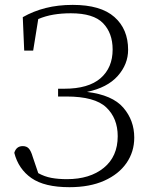

<svg xmlns="http://www.w3.org/2000/svg" viewBox="-20 -759 625 794"><path d="M267.1 15.1Q164.1 15.1 110.1 -22.5Q56.2 -60.1 39.1 -127Q47.4 -154.8 74.2 -154.8Q90.3 -154.8 99.4 -144.5Q108.4 -134.3 115.2 -110.8L138.2 -43Q163.6 -28.8 192.4 -23.4Q221.2 -18.1 256.8 -18.1Q351.6 -18.1 409.2 -64.9Q466.8 -111.8 466.8 -195.8Q466.8 -270 419.4 -314.9Q372.1 -359.9 254.9 -359.9H220.2V-392.1H246.1Q345.7 -392.1 395.8 -435.5Q445.8 -479 445.8 -554.2Q445.8 -622.1 406.2 -663.1Q366.7 -704.1 272.9 -704.1Q234.9 -704.1 201.4 -698.5Q168 -692.9 138.2 -680.2L117.2 -549.8H80.1L74.2 -688Q117.7 -712.9 168.7 -725.8Q219.7 -738.8 280.8 -738.8Q396.5 -738.8 453.1 -688.7Q509.8 -638.7 509.8 -553.2Q509.8 -493.2 466.8 -444.8Q423.8 -396.5 339.8 -378.9Q444.8 -366.2 490 -313.7Q535.2 -261.2 535.2 -189.9Q535.2 -131.3 503.2 -85Q471.2 -38.6 411.1 -11.7Q351.1 15.1 267.1 15.1Z"/></svg>

Font: Source Han Serif TW ExtraLight
Style: Regular
Weight: 250
Designer: Ryoko NISHIZUKA Ë•øÂ°öÊ∂ºÂ≠ê (kana & ideographs); Frank Grie√ühammer (Latin, Greek & Cyrillic); Wenlong ZHANG Âº†ÊñáÈæô 
Foundry: Adobe
Version: Version 2.003;hotconv 1.1.1;makeotfexe 2.6.0